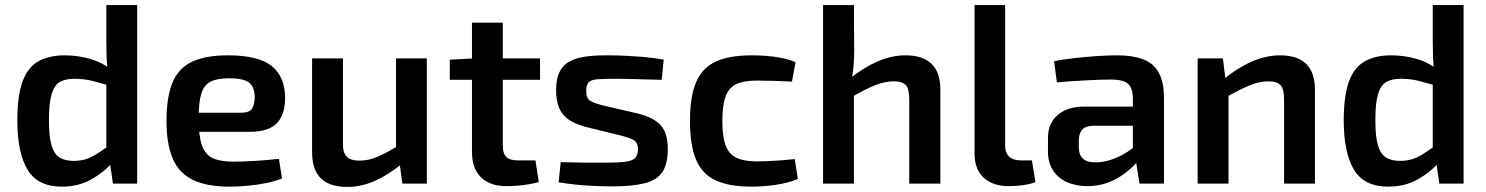

<svg xmlns="http://www.w3.org/2000/svg" viewBox="-20 -720 5829 753"><path d="M234 -503Q284 -503 332 -489.5Q380 -476 419 -445L411 -384Q372 -395 341 -403Q310 -411 272 -411Q236 -411 214.5 -398.5Q193 -386 182.5 -351Q172 -316 172 -249Q172 -185 182 -150.5Q192 -116 213.5 -102.5Q235 -89 268 -89Q295 -89 316 -95.5Q337 -102 359 -116Q381 -130 410 -150L420 -82Q386 -43 336.5 -15.5Q287 12 222 12Q128 12 88 -54.5Q48 -121 48 -248Q48 -345 68.5 -400.5Q89 -456 130.5 -479.5Q172 -503 234 -503ZM518 -700V0H423L410 -88L397 -98V-426L403 -440Q399 -469 398 -498.5Q397 -528 397 -559V-700Z M874 -503Q993 -503 1045 -461.5Q1097 -420 1098 -339Q1099 -272 1066.5 -237.5Q1034 -203 959 -203H679V-278H926Q960 -278 969.5 -296Q979 -314 979 -340Q978 -381 955.5 -397Q933 -413 879 -413Q832 -413 806 -400Q780 -387 769.5 -353Q759 -319 759 -255Q759 -187 772 -150Q785 -113 815 -99.5Q845 -86 895 -86Q932 -86 980.5 -89Q1029 -92 1074 -97L1086 -20Q1059 -9 1024 -2Q989 5 951.5 8.5Q914 12 881 12Q791 12 736.5 -14.5Q682 -41 657.5 -98Q633 -155 633 -245Q633 -342 657.5 -398.5Q682 -455 735.5 -479Q789 -503 874 -503Z M1325 -491V-159Q1324 -122 1339.5 -106Q1355 -90 1390 -90Q1425 -90 1460 -105Q1495 -120 1545 -150L1557 -78Q1501 -33 1449 -10Q1397 13 1341 13Q1204 13 1204 -122V-491ZM1654 -491V0H1558L1545 -95L1533 -109V-491Z M1952 -631V-148Q1952 -118 1965.5 -104.5Q1979 -91 2012 -91H2080L2093 -6Q2076 -1 2052 3Q2028 7 2005 8.5Q1982 10 1966 10Q1902 10 1866.5 -24.5Q1831 -59 1831 -124V-631ZM2098 -491V-407H1744V-486L1840 -491Z M2364 -503Q2398 -503 2437.5 -501Q2477 -499 2515 -495.5Q2553 -492 2583 -486L2575 -407Q2527 -408 2479.5 -409.5Q2432 -411 2386 -411Q2345 -411 2321.5 -409Q2298 -407 2288.5 -397Q2279 -387 2279 -363Q2279 -334 2295 -324.5Q2311 -315 2347 -306L2481 -275Q2542 -260 2570.5 -229.5Q2599 -199 2599 -136Q2599 -75 2576.5 -43.5Q2554 -12 2505.5 -0.5Q2457 11 2382 11Q2353 11 2296 8.5Q2239 6 2171 -5L2179 -84Q2199 -84 2226.5 -83Q2254 -82 2285.5 -82Q2317 -82 2350 -82Q2403 -82 2431.5 -85.5Q2460 -89 2471 -100.5Q2482 -112 2482 -134Q2482 -162 2463.5 -171.5Q2445 -181 2409 -190L2278 -222Q2233 -234 2208 -252.5Q2183 -271 2172 -298.5Q2161 -326 2161 -366Q2161 -420 2181.5 -450Q2202 -480 2246.5 -492Q2291 -504 2364 -503Z M2928 -503Q2953 -503 2983 -501Q3013 -499 3044 -493Q3075 -487 3100 -476L3086 -400Q3049 -402 3012.5 -403Q2976 -404 2949 -404Q2898 -404 2868.5 -390.5Q2839 -377 2826 -342.5Q2813 -308 2813 -246Q2813 -184 2826 -149.5Q2839 -115 2868.5 -101Q2898 -87 2949 -87Q2964 -87 2988.5 -88Q3013 -89 3041.5 -91Q3070 -93 3097 -96L3109 -18Q3070 -2 3022 5Q2974 12 2927 12Q2839 12 2786 -13Q2733 -38 2709.5 -94.5Q2686 -151 2686 -246Q2686 -341 2710 -397.5Q2734 -454 2787 -478.5Q2840 -503 2928 -503Z M3531 -503Q3668 -503 3668 -368V0H3546V-331Q3546 -371 3532.5 -386Q3519 -401 3486 -401Q3449 -401 3410 -385Q3371 -369 3316 -337L3307 -407Q3363 -453 3419.5 -478Q3476 -503 3531 -503ZM3329 -700 3330 -520Q3330 -483 3326.5 -450.5Q3323 -418 3317 -395L3329 -381V0H3208V-700Z M3922 -700V-148Q3922 -120 3938 -105.5Q3954 -91 3984 -91H4027L4041 -6Q4030 -1 4010.5 3Q3991 7 3970.5 8.5Q3950 10 3935 10Q3874 10 3838 -23Q3802 -56 3802 -118V-700Z M4363 -503Q4422 -503 4463 -487.5Q4504 -472 4524.5 -435Q4545 -398 4545 -333V0H4449L4432 -106L4423 -120V-334Q4423 -373 4405 -390.5Q4387 -408 4336 -408Q4298 -408 4240.5 -405Q4183 -402 4125 -397L4114 -480Q4149 -487 4193 -492Q4237 -497 4282 -500Q4327 -503 4363 -503ZM4493 -302 4492 -227H4267Q4237 -226 4224 -211Q4211 -196 4211 -170V-143Q4211 -113 4227 -98Q4243 -83 4277 -83Q4304 -83 4337 -93.5Q4370 -104 4402.5 -125Q4435 -146 4461 -175V-112Q4451 -97 4432 -76.5Q4413 -56 4385.5 -36Q4358 -16 4322.5 -3Q4287 10 4244 10Q4200 10 4165 -5.5Q4130 -21 4110 -51.5Q4090 -82 4090 -127V-179Q4090 -237 4128.5 -269.5Q4167 -302 4234 -302Z M5000 -503Q5137 -503 5137 -368V0H5016V-331Q5016 -371 5002 -386Q4988 -401 4955 -401Q4918 -401 4879 -384.5Q4840 -368 4785 -337L4780 -410Q4835 -455 4890.5 -479Q4946 -503 5000 -503ZM4776 -491 4788 -395 4798 -381V0H4677V-491Z M5436 -503Q5486 -503 5534 -489.5Q5582 -476 5621 -445L5613 -384Q5574 -395 5543 -403Q5512 -411 5474 -411Q5438 -411 5416.5 -398.5Q5395 -386 5384.5 -351Q5374 -316 5374 -249Q5374 -185 5384 -150.5Q5394 -116 5415.5 -102.5Q5437 -89 5470 -89Q5497 -89 5518 -95.5Q5539 -102 5561 -116Q5583 -130 5612 -150L5622 -82Q5588 -43 5538.5 -15.5Q5489 12 5424 12Q5330 12 5290 -54.5Q5250 -121 5250 -248Q5250 -345 5270.5 -400.5Q5291 -456 5332.5 -479.5Q5374 -503 5436 -503ZM5720 -700V0H5625L5612 -88L5599 -98V-426L5605 -440Q5601 -469 5600 -498.5Q5599 -528 5599 -559V-700Z"/></svg>

Font: Exo 2 SemiBold
Style: Regular
Weight: 600
Designer: Natanael Gama
Foundry: Natanael Gama
Version: Version 2.010